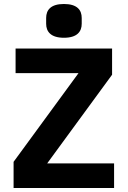

<svg xmlns="http://www.w3.org/2000/svg" viewBox="-20 -941 640 961"><path d="M551 -123H216L541 -567V-698H58V-575H373L48 -131V0H551ZM300 -752C366 -752 389 -783 389 -822V-851C389 -891 366 -921 300 -921C234 -921 211 -891 211 -851V-822C211 -783 234 -752 300 -752Z"/></svg>

Font: IBM Plex Mono
Style: Bold
Weight: 700
Monospace: yes
Designer: Mike Abbink, Paul van der Laan, Pieter van Rosmalen
Foundry: Bold Monday
Version: Version 2.004